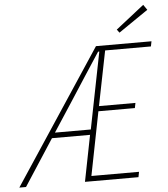

<svg xmlns="http://www.w3.org/2000/svg" viewBox="-116 -893 824 944"><g transform="rotate(-5 296.0 -421.0)"><path d="M231 -395 139 -254H316L391 -632H385Q347 -573 309 -515.5Q271 -458 231 -395ZM-59 0 377 -660H651L646 -635H420L366 -365H546L541 -340H361L299 -26H534L529 0H265L310 -228H122L-26 0ZM498 -716 486 -732 626 -842 644 -816Z"/></g></svg>

Font: Source Code Pro ExtraLight
Style: Italic
Weight: 200
Italic angle: -11°
Monospace: yes
Designer: Paul D. Hunt, Teo Tuominen
Foundry: Adobe Systems Incorporated
Version: Version 1.050;PS 1.000;hotconv 16.6.51;makeotf.lib2.5.65220